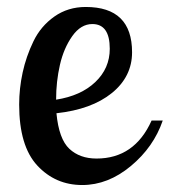

<svg xmlns="http://www.w3.org/2000/svg" viewBox="-20 -525 487 551"><path d="M35 -225Q35 -271 45 -317Q55 -363 76 -406.5Q97 -450 136 -477.5Q175 -505 226 -505Q359 -505 359 -375Q359 -305 301 -258Q243 -211 142 -200Q149 -126 179 -98Q209 -70 257 -70Q366 -70 415 -179H447Q421 -103 355.5 -48.5Q290 6 216 6Q139 6 87 -50Q35 -106 35 -225ZM141 -239Q212 -250 253.5 -289.5Q295 -329 295 -385Q295 -456 245 -456Q212 -456 187.5 -421.5Q163 -387 152 -339Q141 -291 141 -239Z"/></svg>

Font: Lobster Two
Style: Regular
Weight: 400
Designer: Pablo Impallari
Foundry: Pablo Impallari. www.impallari.com
Version: Version 1.006